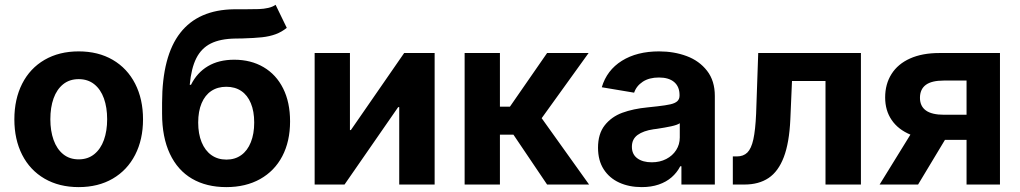

<svg xmlns="http://www.w3.org/2000/svg" viewBox="-20 -766 4233 797"><path d="M39.6 -270.5Q39.6 -354.5 72 -418.5Q104.5 -482.4 165 -517.6Q225.6 -552.7 306.6 -552.7Q387.7 -552.7 448 -517.6Q508.3 -482.4 541 -418.5Q573.7 -354.5 573.7 -270.5Q573.7 -187 541 -123.3Q508.3 -59.6 448 -24.4Q387.7 10.7 306.6 10.7Q225.6 10.7 165 -24.4Q104.5 -59.6 72 -123.3Q39.6 -187 39.6 -270.5ZM424.8 -271Q424.8 -319.8 411.4 -357.4Q397.9 -395 371.3 -416.3Q344.7 -437.5 306.6 -437.5Q268.6 -437.5 242.2 -416.3Q215.8 -395 202.4 -357.7Q189 -320.3 189 -271Q189 -222.7 202.4 -185.1Q215.8 -147.5 242.2 -126Q268.6 -104.5 306.6 -104.5Q344.7 -104.5 371.3 -126Q397.9 -147.5 411.4 -185.1Q424.8 -222.7 424.8 -271Z M985.8 -606.4 957 -606Q894 -605 855 -585.4Q815.9 -565.9 794.9 -524.4Q773.9 -482.9 767.6 -414.1H772.9Q797.9 -464.4 843 -491.2Q888.2 -518.1 952.1 -518.1Q1021.5 -518.1 1074 -487.3Q1126.5 -456.5 1155.3 -398.9Q1184.1 -341.3 1184.1 -262.2Q1184.1 -179.2 1151.9 -117.7Q1119.6 -56.2 1059.8 -22.7Q1000 10.7 919.4 10.7Q836.9 10.7 777.1 -24.2Q717.3 -59.1 685.1 -127.7Q652.8 -196.3 652.8 -294.4V-339.4Q653.3 -533.7 728.3 -629.6Q803.2 -725.6 951.7 -727.5Q973.6 -727.5 995.6 -727.5Q1034.2 -727.5 1054.7 -728.3Q1075.2 -729 1093.5 -733.2Q1111.8 -737.3 1124 -746.1L1170.4 -650.4Q1149.4 -633.3 1124.3 -624Q1099.1 -614.7 1067.6 -611.3Q1036.1 -607.9 985.8 -606.4ZM1035.2 -257.3Q1035.2 -304.2 1021.2 -337.6Q1007.3 -371.1 981.4 -388.4Q955.6 -405.8 919.4 -405.8Q883.3 -405.8 857.2 -388.4Q831.1 -371.1 816.9 -337.6Q802.7 -304.2 802.7 -257.3Q802.7 -210.4 816.9 -175.8Q831.1 -141.1 857.4 -122.3Q883.8 -103.5 919.9 -103.5Q955.6 -103.5 981.4 -122.1Q1007.3 -140.6 1021.2 -175.5Q1035.2 -210.4 1035.2 -257.3Z M1637.2 0V-321.3H1632.8L1410.2 0H1286.1V-545.9H1432.6V-226.1H1436.5L1657.7 -545.9H1784.2V0Z M1908.7 -545.9H2055.2V-323.2H2096.7L2251 -545.9H2423.3L2228.5 -275.4L2425.3 0H2251L2111.3 -207H2055.2V0H1908.7Z M2462.4 -152.8Q2462.4 -210.4 2490.2 -245.8Q2518.1 -281.2 2563.2 -297.9Q2608.4 -314.5 2668.5 -320.3L2709 -324.7Q2743.7 -328.6 2762.9 -333Q2782.2 -337.4 2791.5 -345.9Q2800.8 -354.5 2800.8 -369.1V-371.6Q2800.8 -406.2 2778.6 -425.3Q2756.3 -444.3 2715.3 -444.3Q2674.8 -444.3 2648.2 -426.8Q2621.6 -409.2 2612.3 -381.3L2478 -403.8Q2499 -474.6 2561.5 -513.7Q2624 -552.7 2715.8 -552.7Q2777.8 -552.7 2830.3 -533.2Q2882.8 -513.7 2915 -472.2Q2947.3 -430.7 2947.3 -367.7V0H2808.6V-75.7H2803.7Q2790 -49.3 2767.8 -30Q2745.6 -10.7 2714.4 0Q2683.1 10.7 2644 10.7Q2591.3 10.7 2550.3 -8.1Q2509.3 -26.9 2485.8 -63.5Q2462.4 -100.1 2462.4 -152.8ZM2801.8 -195.3V-254.4Q2791 -247.1 2765.9 -241.7Q2740.7 -236.3 2705.6 -231L2693.4 -229.5Q2650.4 -223.1 2626.7 -205.8Q2603 -188.5 2603 -156.7Q2603 -125.5 2625.5 -108.9Q2647.9 -92.3 2685.5 -92.3Q2719.2 -92.3 2745.6 -106Q2772 -119.6 2786.9 -143.1Q2801.8 -166.5 2801.8 -195.3Z M3022 -116.7H3039.1Q3065.9 -116.7 3082.3 -132.8Q3098.6 -148.9 3107.2 -187.5Q3115.7 -226.1 3118.7 -294.4L3127.4 -545.9H3553.7V0H3406.7V-429.7H3267.6L3260.7 -270Q3256.3 -173.3 3233.6 -113.8Q3210.9 -54.2 3170.4 -27.1Q3129.9 0 3070.3 0H3022Z M3992.2 0V-431.6H3897.9Q3847.2 -431.6 3823 -413.6Q3798.8 -395.5 3798.8 -359.9Q3798.8 -325.2 3823.5 -307.4Q3848.1 -289.6 3899.4 -289.6H4050.3V-185.5H3883.3Q3811 -185.5 3759.5 -207Q3708 -228.5 3681.2 -268.1Q3654.3 -307.6 3654.3 -361.3Q3654.3 -417 3680.7 -458.7Q3707 -500.5 3757.6 -523.2Q3808.1 -545.9 3879.4 -545.9H4130.9V0ZM3631.3 0 3785.6 -250H3941.4L3791 0Z"/></svg>

Font: Inter RS Variable
Style: Regular
Weight: 400
Designer: Rasmus Andersson (customised by Maria Ramos and Noel Pretorius)
Foundry: rsms
Version: Version 3.001;Glyphs 3.2.3 (3260)